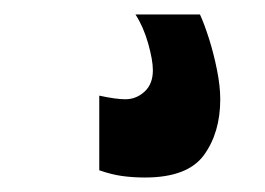

<svg xmlns="http://www.w3.org/2000/svg" viewBox="-20 -25 366 265"><path d="M117 107Q140 112 153 112Q168 112 179.5 101.5Q191 91 191 72Q191 58 184.5 35Q178 12 167 -5H256Q262 8 268.5 28.5Q275 49 279.5 71.5Q284 94 284 112Q284 158 261.5 189Q239 220 180 220Q164 220 149 218Q134 216 117 210Z"/></svg>

Font: Georama ExtraCondensed ExtraBold
Style: Regular
Weight: 800
Width: 2
Designer: Jean-Baptiste Levee
Foundry: Production Type
Version: Version 1.000